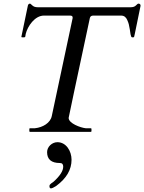

<svg xmlns="http://www.w3.org/2000/svg" viewBox="-20 -728 796 1060"><path d="M297 57C267.5 57 240 82.1 240 112C240 152 263.7 172 311 172C323 172 329 178.7 329 192C329 215.3 311.3 243 276 275C270.2 280.8 253 287.5 253 299C253 307.7 255.7 312 261 312C267 312 277 307.3 291 298C347 256.7 375 208.7 375 154C375 105.9 345.3 57 297 57ZM359 -77C359 -78.1 359.7 -80.7 360 -82C360 -84.7 398.7 -266.7 476 -628C478 -637.3 484.3 -642 495 -642H648C666.6 -642 676.2 -631.7 682.5 -617.5C691.1 -598.1 692 -591.8 696.5 -566.5C699.2 -551.4 701 -522 709 -522H716C719.3 -522 721 -523.7 721 -527L724 -540C745.3 -642.7 756 -694.7 756 -696C756 -704 752 -708 744 -708C741.3 -708 736.8 -704.7 730.5 -698C724.2 -691.3 714.3 -688 701 -688H188C175.3 -688 165.5 -691.3 158.5 -698C151.5 -704.7 147.3 -708 146 -708C138.7 -708 134.3 -703 133 -693L98 -525C98 -523 99.3 -522 102 -522H113C121.1 -522 119.4 -526 122 -541C132.6 -583.2 171.8 -642 223 -642H366C376 -642 381 -638.7 381 -632V-628L266 -88C258.6 -49.5 216.8 -24.7 173 -20H146C143.3 -20 142 -18.7 142 -16V-4C142 -1.3 143.3 0 146 0H481C483.7 0 485 -1.3 485 -4V-16C485 -18.7 483.7 -20 481 -20H453C424.4 -23.1 359 -46.8 359 -77Z"/></svg>

Font: fbb
Style: Italic
Weight: 400
Italic angle: -12°
Designer: David J. Perry, Michael Sharpe
Version: Version 0.991